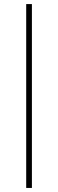

<svg xmlns="http://www.w3.org/2000/svg" viewBox="-20 -822 288 952"><path d="M109.9 109.9V-801.8H138.2V109.9Z"/></svg>

Font: Display Regular
Style: Bold
Weight: 700
Designer: Latin by Veronika Burian and Jose Scaglione. Greek by Irene Vlachou. Cyrillic by Vera Evstafieva.
Foundry: TypeTogether
Version: Version 3.002